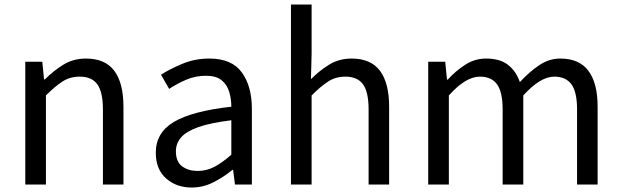

<svg xmlns="http://www.w3.org/2000/svg" viewBox="-20 -816 2748 849"><path d="M91.8 0V-543H167L174.8 -464.8H178.2Q216.8 -503.4 260.7 -530.3Q304.7 -557.1 359.9 -557.1Q445.3 -557.1 485.6 -502.7Q525.9 -448.2 525.9 -344.2V0H435.1V-332Q435.1 -408.7 410.6 -442.9Q386.2 -477.1 332 -477.1Q290 -477.1 257.1 -456.1Q224.1 -435.1 183.1 -394V0Z M827.6 13.2Q759.8 13.2 714.4 -27.1Q668.9 -67.4 668.9 -141.1Q668.9 -229.5 749.3 -277.1Q829.6 -324.7 1002.9 -344.2Q1002.9 -378.9 993.4 -410.4Q983.9 -441.9 959.7 -461.4Q935.5 -481 890.6 -481Q843.8 -481 802 -462.9Q760.3 -444.8 728 -422.9L691.9 -485.8Q729.5 -509.8 785.2 -533.4Q840.8 -557.1 905.8 -557.1Q1004.9 -557.1 1049.3 -495.8Q1093.8 -434.6 1093.8 -334V0H1019L1010.7 -64.9H1007.8Q968.8 -32.7 923.3 -9.8Q877.9 13.2 827.6 13.2ZM854 -60.1Q893.6 -60.1 928.2 -78.4Q962.9 -96.7 1002.9 -131.8V-284.2Q911.1 -272.9 857.7 -254.2Q804.2 -235.4 781 -208.7Q757.8 -182.1 757.8 -147Q757.8 -100.6 785.6 -80.3Q813.5 -60.1 854 -60.1Z M1266.6 0V-795.9H1357.9V-578.1L1355 -465.8Q1392.1 -503.4 1435.8 -530.3Q1479.5 -557.1 1534.7 -557.1Q1620.1 -557.1 1660.4 -502.7Q1700.7 -448.2 1700.7 -344.2V0H1609.9V-332Q1609.9 -408.7 1585.4 -442.9Q1561 -477.1 1506.8 -477.1Q1464.8 -477.1 1431.9 -456.1Q1398.9 -435.1 1357.9 -394V0Z M1873.5 0V-543H1948.7L1956.5 -463.9H1960Q1995.1 -502.9 2037.6 -530Q2080.1 -557.1 2128.9 -557.1Q2190.9 -557.1 2226.6 -529.1Q2262.2 -501 2278.8 -453.1Q2320.8 -498.5 2364.5 -527.8Q2408.2 -557.1 2457.5 -557.1Q2541.5 -557.1 2582 -502.7Q2622.6 -448.2 2622.6 -344.2V0H2531.7V-332Q2531.7 -408.7 2507.1 -442.9Q2482.4 -477.1 2430.7 -477.1Q2369.1 -477.1 2293.9 -394V0H2202.6V-332Q2202.6 -408.7 2178 -442.9Q2153.3 -477.1 2101.6 -477.1Q2039.1 -477.1 1964.8 -394V0Z"/></svg>

Font: `nÑOS CN Regular
Style: Regular
Weight: 400
Designer: Ryoko NISHIZUKA ¬âXZm¬º[P (kana & ideographs); Paul D. Hunt (Latin, Greek & Cyrillic); Wenlong ZHANG _ e¬á¬ü¬ô (bopomof
Foundry: Adobe Systems Incorporated
Version: Version 1.004;PS 1.004;hotconv 1.0.82;makeotf.lib2.5.63406